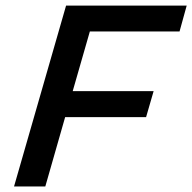

<svg xmlns="http://www.w3.org/2000/svg" viewBox="-20 -675 696 695"><path d="M219.2 -654.8H655.8L629.9 -561H305.2L243.2 -345.2H536.1L508.8 -251H215.8L144 0H30.8Z"/></svg>

Font: IntelOne Mono Medium
Style: Italic
Weight: 500
Italic angle: -16°
Designer: Fred Shallcrass
Foundry: Frere-Jones Type LLC
Version: Version 1.200;hotconv 1.1.0;makeotfexe 2.6.0;FJTRelease1.2